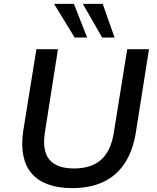

<svg xmlns="http://www.w3.org/2000/svg" viewBox="-20 -958 808 987"><path d="M351 9Q280 9 227.5 -10Q175 -29 143 -66Q111 -103 100 -157.5Q89 -212 99 -282L167 -705H278L211 -279Q196 -183 234 -137.5Q272 -92 360 -92Q449 -92 499.5 -136.5Q550 -181 565 -276L634 -705H746L678 -275Q663 -182 621 -118.5Q579 -55 511.5 -23Q444 9 351 9ZM505 -765 406 -938H508L569 -765ZM364 -765 258 -938H360L428 -765Z"/></svg>

Font: Nunito Sans 7pt SemiBold
Style: Italic
Weight: 600
Italic angle: -9°
Designer: Vernon Adams
Foundry: Vernon Adams
Version: Version 3.101;gftools[0.9.27]